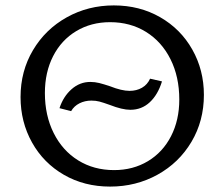

<svg xmlns="http://www.w3.org/2000/svg" viewBox="-20 -684 829 710"><path d="M56 -325Q56 -421 102 -498.5Q148 -576 227 -620Q306 -664 401 -664Q496 -664 572 -620.5Q648 -577 691 -501Q734 -425 734 -333Q734 -237 688 -159.5Q642 -82 562.5 -38Q483 6 387 6Q292 6 216.5 -37.5Q141 -81 98.5 -157Q56 -233 56 -325ZM643 -316Q643 -400 610.5 -465Q578 -530 520 -566Q462 -602 387 -602Q317 -602 262 -569Q207 -536 176.5 -476.5Q146 -417 146 -340Q146 -257 178.5 -192Q211 -127 269 -91Q327 -55 402 -55Q472 -55 527 -88Q582 -121 612.5 -180.5Q643 -240 643 -316ZM200 -284Q214 -327 244.5 -354Q275 -381 314 -381Q331 -381 347 -377Q363 -373 387 -365Q430 -348 459 -348Q485 -348 505 -359.5Q525 -371 535 -393L579 -383Q564 -334 534 -306Q504 -278 462 -278Q432 -278 386 -296Q361 -305 347.5 -308.5Q334 -312 318 -312Q294 -312 274 -302Q254 -292 243 -273Z"/></svg>

Font: Ysabeau Infant Medium
Style: Regular
Weight: 500
Designer: Christian Thalmann (Catharsis Fonts)
Version: Version 0.003